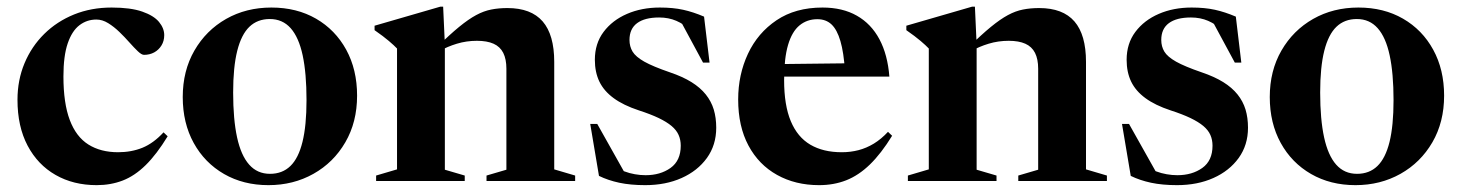

<svg xmlns="http://www.w3.org/2000/svg" viewBox="-20 -528 4263 560"><path d="M305.5 -506Q361 -506 394.8 -494.2Q428.5 -482.5 443.8 -464Q459 -445.5 459 -425.5Q459 -408.5 451 -395.5Q443 -382.5 429.8 -375.2Q416.5 -368 400 -368Q393 -368 382 -378.5Q371 -389 357.5 -404.2Q344 -419.5 328.2 -434.8Q312.5 -450 295.5 -460.5Q278.5 -471 261 -471Q233.5 -471 211.8 -454.5Q190 -438 177.5 -401.5Q165 -365 165 -305Q165 -227 183.5 -178Q202 -129 237.8 -106.5Q273.5 -84 324.5 -84Q363.5 -84 395.8 -97.2Q428 -110.5 457 -142L469 -130.5Q437 -78 405 -46.5Q373 -15 338 -1.5Q303 12 262 12Q194 12 142 -17.8Q90 -47.5 60.5 -103.2Q31 -159 31 -237Q31 -294.5 51.5 -343.5Q72 -392.5 109 -429Q146 -465.5 196 -485.8Q246 -506 305.5 -506Z M767.5 -21Q803.5 -21 827 -43.8Q850.5 -66.5 862.2 -114Q874 -161.5 874 -236Q874 -314 862.8 -366.5Q851.5 -419 827.8 -445.8Q804 -472.5 767 -472.5Q731 -472.5 707.5 -450Q684 -427.5 672 -380Q660 -332.5 660 -258Q660 -180 671.5 -127.2Q683 -74.5 706.8 -47.8Q730.5 -21 767.5 -21ZM763 12Q690 12 633.5 -20.5Q577 -53 545 -111Q513 -169 513 -245Q513 -321.5 547 -380.5Q581 -439.5 639.5 -472.8Q698 -506 771.5 -506Q845.5 -506 901.8 -473.5Q958 -441 989.8 -383Q1021.5 -325 1021.5 -249Q1021.5 -172 987.2 -113Q953 -54 894.2 -21Q835.5 12 763 12Z M1277.5 -399V-33L1335.5 -16V0H1077V-16L1138 -34V-386.5Q1129.5 -395.5 1114.2 -408.5Q1099 -421.5 1072.5 -440V-453L1264 -508.5H1272.5ZM1399 -16 1457 -33V-327.5Q1457 -355.5 1447.8 -373.8Q1438.5 -392 1419.5 -400.5Q1400.5 -409 1371 -409Q1340.5 -409 1312.5 -400.5Q1284.5 -392 1262 -379L1255 -391Q1291.5 -427 1319 -449.5Q1346.5 -472 1368.8 -484Q1391 -496 1412.8 -500.2Q1434.5 -504.5 1460 -504.5Q1529 -504.5 1562.8 -465.5Q1596.5 -426.5 1596.5 -347.5V-34L1657.5 -16V0H1399Z M1904.5 -506Q1943 -506 1972.5 -499.5Q2002 -493 2033.5 -479.5L2049.5 -345.5H2030.5L1959 -478L2001 -434.5Q1975.5 -457.5 1952.8 -467.2Q1930 -477 1902.5 -477Q1860.5 -477 1838.2 -460.5Q1816 -444 1816 -411.5Q1816 -392.5 1825 -377.5Q1834 -362.5 1859.2 -348.2Q1884.5 -334 1934 -317Q1971 -304.5 1996.8 -288.5Q2022.5 -272.5 2038.5 -252.5Q2054.5 -232.5 2061.8 -208.5Q2069 -184.5 2069 -155.5Q2069 -105 2041.8 -67.2Q2014.5 -29.5 1968 -8.8Q1921.5 12 1862 12Q1819 12 1786.2 5Q1753.5 -2 1727 -15L1701.5 -166.5H1722L1808.5 -12.5L1771.5 -43Q1786 -34 1801 -28.2Q1816 -22.5 1831.8 -19.8Q1847.5 -17 1863 -17Q1906 -17 1935.8 -38.2Q1965.5 -59.5 1965.5 -103Q1965.5 -120.5 1959.2 -134.5Q1953 -148.5 1938.8 -160.5Q1924.5 -172.5 1901 -183.8Q1877.5 -195 1843.5 -206Q1798 -221 1769.8 -241.8Q1741.5 -262.5 1728.2 -290Q1715 -317.5 1715 -353.5Q1715 -401 1740.5 -435Q1766 -469 1808.8 -487.5Q1851.5 -506 1904.5 -506Z M2379 -506Q2437.5 -506 2479.2 -482.2Q2521 -458.5 2545 -413.5Q2569 -368.5 2574 -304.5H2243V-341L2507.5 -344L2444.5 -320.5Q2441 -375 2431.2 -408.2Q2421.5 -441.5 2405.2 -456.8Q2389 -472 2364 -472Q2334 -472 2312 -454Q2290 -436 2278.5 -397Q2267 -358 2267 -294.5Q2267 -221 2286.5 -174.5Q2306 -128 2343.5 -106Q2381 -84 2435 -84Q2460.5 -84 2483.8 -90Q2507 -96 2528.8 -109.2Q2550.5 -122.5 2570 -143.5L2582 -132Q2550 -80 2517.2 -48.2Q2484.5 -16.5 2448.2 -2.2Q2412 12 2369 12Q2300 12 2246.5 -17.8Q2193 -47.5 2163 -103.5Q2133 -159.5 2133 -238Q2133 -310 2161.5 -371Q2190 -432 2245 -469Q2300 -506 2379 -506Z M2828.5 -399V-33L2886.5 -16V0H2628V-16L2689 -34V-386.5Q2680.5 -395.5 2665.2 -408.5Q2650 -421.5 2623.5 -440V-453L2815 -508.5H2823.5ZM2950 -16 3008 -33V-327.5Q3008 -355.5 2998.8 -373.8Q2989.5 -392 2970.5 -400.5Q2951.5 -409 2922 -409Q2891.5 -409 2863.5 -400.5Q2835.5 -392 2813 -379L2806 -391Q2842.5 -427 2870 -449.5Q2897.5 -472 2919.8 -484Q2942 -496 2963.8 -500.2Q2985.5 -504.5 3011 -504.5Q3080 -504.5 3113.8 -465.5Q3147.5 -426.5 3147.5 -347.5V-34L3208.5 -16V0H2950Z M3455.5 -506Q3494 -506 3523.5 -499.5Q3553 -493 3584.5 -479.5L3600.5 -345.5H3581.5L3510 -478L3552 -434.5Q3526.5 -457.5 3503.8 -467.2Q3481 -477 3453.5 -477Q3411.5 -477 3389.2 -460.5Q3367 -444 3367 -411.5Q3367 -392.5 3376 -377.5Q3385 -362.5 3410.2 -348.2Q3435.5 -334 3485 -317Q3522 -304.5 3547.8 -288.5Q3573.5 -272.5 3589.5 -252.5Q3605.5 -232.5 3612.8 -208.5Q3620 -184.5 3620 -155.5Q3620 -105 3592.8 -67.2Q3565.5 -29.5 3519 -8.8Q3472.5 12 3413 12Q3370 12 3337.2 5Q3304.5 -2 3278 -15L3252.5 -166.5H3273L3359.5 -12.5L3322.5 -43Q3337 -34 3352 -28.2Q3367 -22.5 3382.8 -19.8Q3398.5 -17 3414 -17Q3457 -17 3486.8 -38.2Q3516.5 -59.5 3516.5 -103Q3516.5 -120.5 3510.2 -134.5Q3504 -148.5 3489.8 -160.5Q3475.5 -172.5 3452 -183.8Q3428.5 -195 3394.5 -206Q3349 -221 3320.8 -241.8Q3292.5 -262.5 3279.2 -290Q3266 -317.5 3266 -353.5Q3266 -401 3291.5 -435Q3317 -469 3359.8 -487.5Q3402.5 -506 3455.5 -506Z M3938 -21Q3974 -21 3997.5 -43.8Q4021 -66.5 4032.8 -114Q4044.5 -161.5 4044.5 -236Q4044.5 -314 4033.2 -366.5Q4022 -419 3998.2 -445.8Q3974.5 -472.5 3937.5 -472.5Q3901.5 -472.5 3878 -450Q3854.5 -427.5 3842.5 -380Q3830.5 -332.5 3830.5 -258Q3830.5 -180 3842 -127.2Q3853.5 -74.5 3877.2 -47.8Q3901 -21 3938 -21ZM3933.5 12Q3860.5 12 3804 -20.5Q3747.5 -53 3715.5 -111Q3683.5 -169 3683.5 -245Q3683.5 -321.5 3717.5 -380.5Q3751.5 -439.5 3810 -472.8Q3868.5 -506 3942 -506Q4016 -506 4072.2 -473.5Q4128.5 -441 4160.2 -383Q4192 -325 4192 -249Q4192 -172 4157.8 -113Q4123.5 -54 4064.8 -21Q4006 12 3933.5 12Z"/></svg>

Font: Newsreader 60pt SemiBold
Style: Regular
Weight: 600
Designer: Hugues Gentile
Foundry: Production Type
Version: Version 1.003